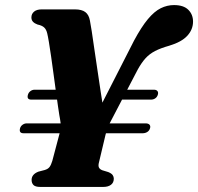

<svg xmlns="http://www.w3.org/2000/svg" viewBox="-20 -737 781 757"><path d="M347.6 -261.5 508.4 -576.7Q537.5 -631 563.1 -661.6Q588.7 -692.2 613.8 -704.6Q639 -717 666 -717Q703.9 -717 722.5 -698.4Q741.1 -679.8 741.1 -652Q741.1 -620.6 718.5 -596Q696 -571.4 647 -556.7Q613.3 -547.2 591.5 -535.9Q569.6 -524.6 553.9 -507.4Q538.2 -490.2 522.9 -462.5L417.7 -260.9Q407.8 -243.4 403.5 -230.4Q399.2 -217.4 396.2 -206.2L370.3 -97.2Q366.6 -83.9 370.1 -76.5Q373.7 -69.2 384.1 -65.5L406.9 -58.6Q420 -53.1 424.3 -46.6Q428.7 -40.1 428.7 -32.5Q428.7 -16.9 417.5 -8.4Q406.3 0 387.3 0H138.9Q119.6 0 112.1 -7.4Q104.6 -14.9 104.6 -27.7Q104.6 -49.7 131.4 -60.2L155.9 -66.6Q169.1 -70.3 175.3 -78.5Q181.4 -86.7 186.2 -102.6L216.5 -217Q221.3 -232.6 219.3 -249.5Q217.2 -266.4 213.9 -283.2Q212.1 -293.7 208.6 -318.3Q205.1 -342.9 200.5 -376.1Q195.9 -409.3 191.1 -445.1Q186.3 -480.9 181.6 -513.8Q176.8 -546.7 172.8 -571.1Q168.7 -595.5 166.2 -605.3Q162.6 -620.9 154 -628.8Q145.4 -636.7 128 -640.3Q116.5 -644.5 110.2 -651.1Q103.9 -657.7 103.8 -667.8Q103.7 -682.2 114.3 -691.1Q124.9 -700 144.3 -700H275.1Q302.5 -700 316.4 -689.4Q330.4 -678.9 334.5 -656Q337.2 -643.6 341.7 -613.8Q346.2 -584.1 351.9 -544.2Q357.7 -504.4 364.2 -461Q370.7 -417.6 376.7 -377.3Q382.8 -337 387.8 -306.2Q392.8 -275.4 396 -261.4ZM59 -231.1Q61.6 -239.9 69.2 -245.3Q76.8 -250.6 85.6 -250.6H553.5Q564.9 -250.6 569.5 -245.3Q574.2 -240 571.5 -231.2Q568.8 -221.8 560.8 -216.7Q552.8 -211.6 542.2 -211.6H72.9Q54 -211.6 59 -231.1ZM90.2 -363.7Q92.8 -372.5 100.2 -377.9Q107.6 -383.3 116.4 -383.3H315.4L321.9 -344.2H103.7Q84.4 -344.2 90.2 -363.7ZM440 -344.2 466 -383.3H586.7Q596.5 -383.3 600.7 -377.9Q605 -372.5 602.3 -363.7Q599.6 -354.4 592.2 -349.3Q584.8 -344.2 575 -344.2Z"/></svg>

Font: Fraunces Wonky
Style: Italic
Weight: 900
Italic angle: -16°
Version: Version 1.000;[b76b70a41]